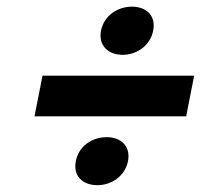

<svg xmlns="http://www.w3.org/2000/svg" viewBox="-20 -622 660 576"><path d="M272 -66.5C314.5 -66.5 355 -93.5 364 -138.5C372.5 -184 342.5 -210.5 300 -210.5C256.5 -210.5 216 -184 207.5 -138.5C198.5 -93.5 228.5 -66.5 272 -66.5ZM348 -457.5C390.5 -457.5 431 -485.5 439.5 -530C448.5 -575.5 418.5 -602 376 -602C333 -602 292 -575.5 283 -530C274.5 -485.5 304.5 -457.5 348 -457.5ZM83.5 -273H538.5L562.5 -395H107.5Z"/></svg>

Font: Monaspace Neon
Style: Bold Italic
Weight: 700
Italic angle: -11°
Designer: Riley Cran & the Lettermatic Team
Foundry: Lettermatic
Version: Version 1.200 (Monaspace Neon)